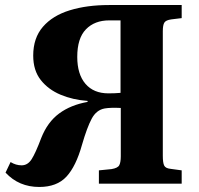

<svg xmlns="http://www.w3.org/2000/svg" viewBox="-20 -730 792 763"><path d="M136 13Q55 13 2 -44L22 -86Q43 -73 66 -73Q90 -73 105.5 -97Q121 -121 144 -182Q169 -245 215 -279Q261 -313 328 -325V-329Q270 -333 221 -353.5Q172 -374 142 -412Q112 -450 112 -509Q112 -579 150.5 -623.5Q189 -668 257 -689Q325 -710 413 -710H702V-658L661 -653Q639 -650 633 -640Q627 -630 627 -606V-111Q627 -83 632.5 -72Q638 -61 658 -59L702 -53V0H373V-53L423 -58Q448 -62 454 -73.5Q460 -85 460 -109V-301Q440 -302 423.5 -301.5Q407 -301 396 -299Q363 -293 344.5 -258.5Q326 -224 306 -155Q282 -69 244 -28Q206 13 136 13ZM411 -359Q422 -359 436 -359.5Q450 -360 459 -361V-649H414Q356 -649 321.5 -613.5Q287 -578 287 -504Q287 -435 319.5 -397Q352 -359 411 -359Z"/></svg>

Font: Literata 36pt
Style: Bold
Weight: 700
Designer: Latin by Veronika Burian and Jose Scaglione. Greek by Irene Vlachou. Cyrillic by Vera Evstafieva.
Foundry: TypeTogether
Version: Version 3.002